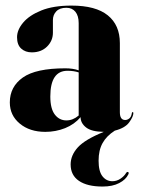

<svg xmlns="http://www.w3.org/2000/svg" viewBox="-20 -474 518 704"><path d="M16 -98.5Q16 -156 63.8 -189.8Q111.5 -223.5 219.5 -223.5Q248 -223.5 268.5 -216V-389Q268.5 -416 256.5 -430.8Q244.5 -445.5 223.5 -445.5Q199 -445.5 186.5 -432.5Q174 -419.5 174 -400.5V-354Q174 -324.5 152.5 -303.2Q131 -282 96.5 -282Q73 -282 57.8 -295.8Q42.5 -309.5 42.5 -337.5Q42.5 -364.5 65 -391.2Q87.5 -418 131.8 -435.8Q176 -453.5 242 -453.5Q331 -453.5 375.2 -417.8Q419.5 -382 419.5 -316V-62.5Q419.5 -34 439 -34Q447 -34 454.2 -39.8Q461.5 -45.5 463.5 -59.5Q464 -63 466 -63Q469 -63 469 -59.5Q469 -46.5 453.8 -25.5Q438.5 -4.5 401 5Q370.5 24.5 356 50.8Q341.5 77 341.5 115Q341.5 154.5 355.8 172.5Q370 190.5 392 190.5Q408 190.5 421.8 181.2Q435.5 172 442.5 160Q446 155 450 157Q453.5 159 450.5 165.5Q441.5 184.5 417.2 197.2Q393 210 356 210Q300 210 269.5 189.2Q239 168.5 239 129Q239 95.5 265.2 66.5Q291.5 37.5 360.5 9.5Q315.5 9 295.5 -6.8Q275.5 -22.5 275.5 -44.5Q253 -18 218.8 -4.2Q184.5 9.5 146 9.5Q89 9.5 52.5 -20.8Q16 -51 16 -98.5ZM164.5 -120Q164.5 -75.5 181 -54Q197.5 -32.5 223.5 -32.5Q247.5 -32.5 268.5 -50.5V-208.5Q250.5 -214.5 227.5 -214.5Q164.5 -214.5 164.5 -120Z"/></svg>

Font: Fraunces 144pt S000
Style: Bold
Weight: 700
Version: Version 1.000; ttfautohint (v1.8.3)